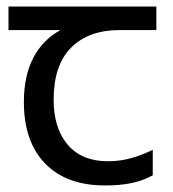

<svg xmlns="http://www.w3.org/2000/svg" viewBox="-20 -557 530 587"><path d="M301 10Q183 10 118 -57Q53 -124 53 -245Q53 -325 82 -380.5Q111 -436 165 -465H6V-537H458V-465H345Q251 -465 197.5 -411.5Q144 -358 144 -252Q144 -165 187 -114.5Q230 -64 310 -64Q347 -64 381 -73.5Q415 -83 447 -99V-21Q418 -5 383 2.5Q348 10 301 10Z"/></svg>

Font: ltamil05
Style: Book
Weight: 400
Designer: Jelle Bosma - Monotype Design Team
Foundry: Monotype Imaging Inc.
Version: Version 2.003